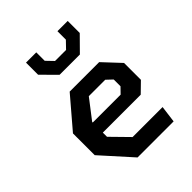

<svg xmlns="http://www.w3.org/2000/svg" viewBox="-225 -942 1071 1071"><g transform="rotate(-45 310.0 -407.0)"><path d="M231.5 0H516L529 -100H292.5L192.5 -202V-235H491.5L551 -293V-426L456 -527.5H223.5L71.5 -349.5V-178ZM250 -633.5H410L494.5 -719V-814H413.5V-747.5L373.5 -706H286.5L246.5 -747.5V-814H165.5V-718.5ZM192.5 -314.5V-319L281 -434H410.5L445 -401.5V-348L412.5 -314.5Z"/></g></svg>

Font: Monaspace Krypton SemiBold
Style: Regular
Weight: 600
Designer: Riley Cran & the Lettermatic Team
Foundry: Lettermatic
Version: Version 1.200 (Monaspace Krypton)